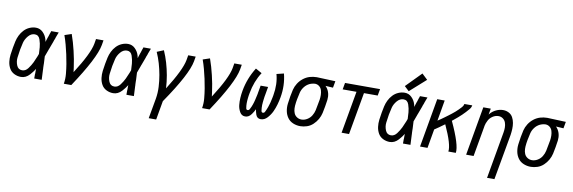

<svg xmlns="http://www.w3.org/2000/svg" viewBox="-63 -1310 6125 2051"><g transform="rotate(10 3000.0 -284.0)"><path d="M168 8Q129 8 94.5 -9Q60 -26 41.5 -58.5Q23 -91 18 -129.5Q13 -168 18 -208Q23 -248 30 -287Q36 -321 43.5 -355Q51 -389 67 -422Q83 -455 108.5 -482Q134 -509 167.5 -523.5Q201 -538 236 -538Q280 -538 311.5 -507Q343 -476 355 -435Q359 -421 362 -407L364 -412L366 -421Q372 -439 378 -458L383 -471L393 -503L398 -516L402 -530H483L480 -521L469 -493L466 -484L464 -480L461 -471L458 -461L453 -448L449 -439L446 -429L443 -420Q432 -391 421 -361L414 -342L412 -338L409 -329Q395 -291 381 -253Q383 -215 385 -176V-171V-161Q386 -144 386 -127L387 -117V-108L388 -88Q390 -44 392 0H311V-5V-15V-25V-35V-45L312 -55V-65V-75V-85L313 -105Q291 -70 261 -37Q220 8 168 8ZM168 -64Q205 -64 231.5 -99.5Q258 -135 274.5 -169.5Q291 -204 305 -240L315 -267Q314 -303 311 -338Q308 -378 293 -422Q278 -466 236 -466Q196 -466 166 -430.5Q136 -395 126 -356Q116 -317 109 -278Q102 -234 96.5 -191Q91 -148 108 -106Q125 -64 168 -64Z M632 0Q641 -54 636 -107.5Q631 -161 622.5 -212.5Q614 -264 603 -314.5Q592 -365 578.5 -415Q565 -465 548 -513L623 -538Q638 -496 650.5 -452.5Q663 -409 673.5 -365Q684 -321 692.5 -276.5Q701 -232 707 -186Q710 -163 713 -140Q859 -367 879 -477L888 -530H969L960 -477Q934 -332 713 0Z M1168 8Q1129 8 1094.5 -9Q1060 -26 1041.5 -58.5Q1023 -91 1018 -129.5Q1013 -168 1018 -208Q1023 -248 1030 -287Q1036 -321 1043.5 -355Q1051 -389 1067 -422Q1083 -455 1108.5 -482Q1134 -509 1167.5 -523.5Q1201 -538 1236 -538Q1280 -538 1311.5 -507Q1343 -476 1355 -435Q1359 -421 1362 -407L1364 -412L1366 -421Q1372 -439 1378 -458L1383 -471L1393 -503L1398 -516L1402 -530H1483L1480 -521L1469 -493L1466 -484L1464 -480L1461 -471L1458 -461L1453 -448L1449 -439L1446 -429L1443 -420Q1432 -391 1421 -361L1414 -342L1412 -338L1409 -329Q1395 -291 1381 -253Q1383 -215 1385 -176V-171V-161Q1386 -144 1386 -127L1387 -117V-108L1388 -88Q1390 -44 1392 0H1311V-5V-15V-25V-35V-45L1312 -55V-65V-75V-85L1313 -105Q1291 -70 1261 -37Q1220 8 1168 8ZM1168 -64Q1205 -64 1231.5 -99.5Q1258 -135 1274.5 -169.5Q1291 -204 1305 -240L1315 -267Q1314 -303 1311 -338Q1308 -378 1293 -422Q1278 -466 1236 -466Q1196 -466 1166 -430.5Q1136 -395 1126 -356Q1116 -317 1109 -278Q1102 -234 1096.5 -191Q1091 -148 1108 -106Q1125 -64 1168 -64Z M1589 205 1628 -13Q1639 -78 1635.5 -143Q1632 -208 1621 -270Q1610 -332 1592.5 -392Q1575 -452 1550 -508L1623 -538Q1650 -477 1669 -412Q1688 -347 1700 -280Q1712 -213 1716 -141Q1859 -367 1879 -477L1888 -530H1969L1960 -477Q1934 -332 1706 0L1670 205Z M2132 0Q2141 -54 2136 -107.5Q2131 -161 2122.5 -212.5Q2114 -264 2103 -314.5Q2092 -365 2078.5 -415Q2065 -465 2048 -513L2123 -538Q2138 -496 2150.5 -452.5Q2163 -409 2173.5 -365Q2184 -321 2192.5 -276.5Q2201 -232 2207 -186Q2210 -163 2213 -140Q2359 -367 2379 -477L2388 -530H2469L2460 -477Q2434 -332 2213 0Z M2600 8Q2561 8 2541 -27.5Q2521 -63 2517 -101Q2513 -139 2515.5 -179Q2518 -219 2525 -258Q2550 -397 2625 -516L2693 -478Q2627 -377 2604 -246Q2601 -232 2599 -218Q2597 -204 2595.5 -190Q2594 -176 2593 -162.5Q2592 -149 2592 -135Q2592 -121 2593 -108Q2594 -95 2597 -79.5Q2600 -64 2614 -64Q2628 -64 2636 -79Q2644 -94 2649.5 -106.5Q2655 -119 2659.5 -132Q2664 -145 2668 -158.5Q2672 -172 2675 -185Q2678 -198 2681 -211.5Q2684 -225 2687 -238L2688 -243L2690 -252L2692 -265L2706 -345H2787L2773 -265Q2770 -250 2767.5 -234.5Q2765 -219 2763.5 -204Q2762 -189 2760 -174L2759 -156L2758 -148V-143Q2758 -128 2758.5 -113.5Q2759 -99 2762 -81.5Q2765 -64 2780 -64Q2794 -64 2801.5 -79.5Q2809 -95 2814.5 -107.5Q2820 -120 2824.5 -133.5Q2829 -147 2833 -160Q2837 -173 2841 -187L2843 -196L2845 -205L2847 -214L2853 -241L2858 -268Q2880 -392 2851 -497L2929 -516Q2961 -390 2937 -258Q2930 -218 2918.5 -178Q2907 -138 2889.5 -100Q2872 -62 2840.5 -27Q2809 8 2768 8Q2729 8 2715 -31Q2705 -60 2701 -88Q2688 -60 2667 -31Q2639 8 2600 8Z M3197 8Q3156 8 3119 -7.5Q3082 -23 3059.5 -54Q3037 -85 3029 -124.5Q3021 -164 3026 -205.5Q3031 -247 3038 -288Q3044 -325 3053 -361.5Q3062 -398 3083.5 -432Q3105 -466 3137 -491Q3169 -516 3206 -527Q3243 -538 3281 -538H3282L3484 -530L3471 -458L3389 -463Q3395 -457 3400 -451Q3422 -424 3430.5 -389.5Q3439 -355 3434.5 -318Q3430 -281 3423 -244Q3417 -208 3409 -172.5Q3401 -137 3382 -103.5Q3363 -70 3334 -43Q3305 -16 3268.5 -4Q3232 8 3197 8ZM3198 -64Q3229 -64 3259 -82Q3289 -100 3306.5 -129Q3324 -158 3331 -189Q3338 -220 3343 -252Q3347 -273 3351 -295L3353 -305Q3357 -332 3356.5 -358.5Q3356 -385 3348.5 -409.5Q3341 -434 3321 -450Q3302 -465 3277 -466Q3245 -465 3215 -451Q3183 -435 3161 -406Q3139 -377 3131 -344Q3123 -311 3117 -279L3115 -270Q3112 -251 3109 -233L3108 -223Q3104 -196 3105 -168.5Q3106 -141 3116 -117Q3126 -93 3148.5 -78.5Q3171 -64 3198 -64Z M3645 0 3726 -458H3576L3589 -530H3969L3956 -458H3807L3726 0Z M4274 -561 4224 -608 4386 -773 4447 -715ZM4168 8Q4129 8 4094.5 -9Q4060 -26 4041.5 -58.5Q4023 -91 4018 -129.5Q4013 -168 4018 -208Q4023 -248 4030 -287Q4036 -321 4043.5 -355Q4051 -389 4067 -422Q4083 -455 4108.5 -482Q4134 -509 4167.5 -523.5Q4201 -538 4236 -538Q4280 -538 4311.5 -507Q4343 -476 4355 -435Q4359 -421 4362 -407L4364 -412L4366 -421Q4372 -439 4378 -458L4383 -471L4393 -503L4398 -516L4402 -530H4483L4480 -521L4469 -493L4466 -484L4464 -480L4461 -471L4458 -461L4453 -448L4449 -439L4446 -429L4443 -420Q4432 -391 4421 -361L4414 -342L4412 -338L4409 -329Q4395 -291 4381 -253Q4383 -215 4385 -176V-171V-161Q4386 -144 4386 -127L4387 -117V-108L4388 -88Q4390 -44 4392 0H4311V-5V-15V-25V-35V-45L4312 -55V-65V-75V-85L4313 -105Q4291 -70 4261 -37Q4220 8 4168 8ZM4168 -64Q4205 -64 4231.5 -99.5Q4258 -135 4274.5 -169.5Q4291 -204 4305 -240L4315 -267Q4314 -303 4311 -338Q4308 -378 4293 -422Q4278 -466 4236 -466Q4196 -466 4166 -430.5Q4136 -395 4126 -356Q4116 -317 4109 -278Q4102 -234 4096.5 -191Q4091 -148 4108 -106Q4125 -64 4168 -64Z M4496 0 4589 -530H4670L4631 -305Q4649 -316 4666.5 -328.5Q4684 -341 4701.5 -353.5Q4719 -366 4736 -379Q4753 -392 4770 -405Q4787 -418 4803.5 -432.5Q4820 -447 4835 -462Q4850 -477 4865 -493.5Q4880 -510 4884 -530H4969Q4965 -506 4948.5 -486.5Q4932 -467 4915 -448.5Q4898 -430 4880 -413Q4862 -396 4843 -379.5Q4824 -363 4804 -347Q4794 -338 4783 -330Q4898 -84 4884 0H4803Q4816 -73 4720 -281Q4702 -268 4685 -256Q4672 -246 4659 -237L4651 -232L4644 -227Q4629 -216 4613 -206L4577 0Z M5259 205 5348 -301Q5353 -329 5353 -356.5Q5353 -384 5344.5 -409Q5336 -434 5315 -450Q5294 -466 5266 -466Q5233 -466 5202.5 -446Q5172 -426 5157 -395Q5142 -367 5136 -337L5135 -331V-329L5077 0H4996L5089 -530H5170L5158 -464Q5163 -469 5167 -475Q5194 -505 5230 -521.5Q5266 -538 5304 -538Q5337 -538 5365.5 -523Q5394 -508 5409 -480.5Q5424 -453 5429.5 -421Q5435 -389 5433.5 -355.5Q5432 -322 5427 -289L5339 205Z M5697 8Q5656 8 5619 -7.5Q5582 -23 5559.5 -54Q5537 -85 5529 -124.5Q5521 -164 5526 -205.5Q5531 -247 5538 -288Q5544 -325 5553 -361.5Q5562 -398 5583.5 -432Q5605 -466 5637 -491Q5669 -516 5706 -527Q5743 -538 5781 -538H5782L5984 -530L5971 -458L5889 -463Q5895 -457 5900 -451Q5922 -424 5930.5 -389.5Q5939 -355 5934.5 -318Q5930 -281 5923 -244Q5917 -208 5909 -172.5Q5901 -137 5882 -103.5Q5863 -70 5834 -43Q5805 -16 5768.5 -4Q5732 8 5697 8ZM5698 -64Q5729 -64 5759 -82Q5789 -100 5806.5 -129Q5824 -158 5831 -189Q5838 -220 5843 -252Q5847 -273 5851 -295L5853 -305Q5857 -332 5856.5 -358.5Q5856 -385 5848.5 -409.5Q5841 -434 5821 -450Q5802 -465 5777 -466Q5745 -465 5715 -451Q5683 -435 5661 -406Q5639 -377 5631 -344Q5623 -311 5617 -279L5615 -270Q5612 -251 5609 -233L5608 -223Q5604 -196 5605 -168.5Q5606 -141 5616 -117Q5626 -93 5648.5 -78.5Q5671 -64 5698 -64Z"/></g></svg>

Font: Iosevka SS08
Style: Italic
Weight: 400
Italic angle: -10°
Monospace: yes
Designer: Belleve Invis
Foundry: Belleve Invis
Version: 2.1.0; ttfautohint (v1.8.2)